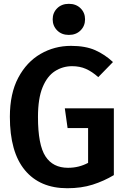

<svg xmlns="http://www.w3.org/2000/svg" viewBox="-20 -963 655 998"><path d="M329.7 15.4Q187.2 15.4 109.2 -78.7Q31.3 -172.8 31.3 -355.9Q31.3 -476.9 74.9 -559Q118.5 -641 190.8 -682.8Q263.1 -724.6 349.2 -724.6Q424.1 -724.6 474.9 -702.1Q525.6 -679.5 567.2 -640.5L490.8 -562.1Q458.5 -590.8 426.7 -604.9Q394.9 -619 354.9 -619Q306.2 -619 265.6 -593.1Q225.1 -567.2 201.3 -509.2Q177.4 -451.3 177.4 -354.9Q177.4 -210.3 216.2 -150.5Q254.9 -90.8 333.3 -90.8Q362.6 -90.8 388.7 -97.4Q414.9 -104.1 437.9 -116.4V-297.4H331.3L316.9 -400H571.8V-52.8Q520.5 -22.1 461.8 -3.3Q403.1 15.4 329.7 15.4ZM337.9 -943.1Q375.4 -943.1 398.7 -920Q422.1 -896.9 422.1 -862.6Q422.1 -828.2 398.7 -804.9Q375.4 -781.5 337.9 -781.5Q300.5 -781.5 277.2 -804.9Q253.8 -828.2 253.8 -862.6Q253.8 -896.9 277.2 -920Q300.5 -943.1 337.9 -943.1Z"/></svg>

Font: Fira Code SemiBold
Style: Regular
Weight: 600
Designer: Carrois Corporate, Edenspiekermann AG, Nikita Prokopov
Foundry: Carrois Corporate, Edenspiekermann AG, Nikita Prokopov
Version: Version 6.002